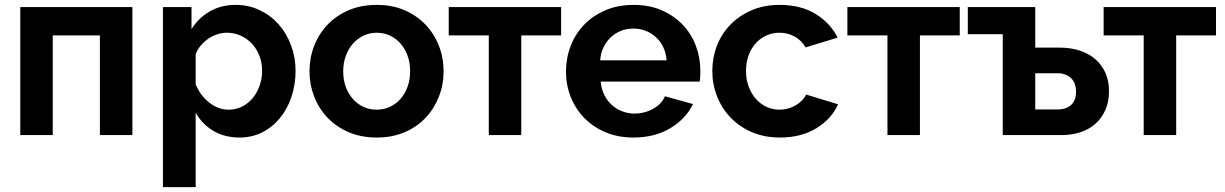

<svg xmlns="http://www.w3.org/2000/svg" viewBox="-20 -553 5015 786"><path d="M522 0H389V-408H196V0H63V-524H522Z M961 10Q899 10 853 -17.5Q807 -45 781 -92V213H647V-524H764V-434Q793 -480 839 -506.5Q885 -533 945 -533Q998 -533 1043 -511.5Q1088 -490 1120.5 -453.5Q1153 -417 1171.5 -367.5Q1190 -318 1190 -263Q1190 -206 1173 -156Q1156 -106 1125.5 -69Q1095 -32 1053 -11Q1011 10 961 10ZM916 -104Q946 -104 971.5 -117Q997 -130 1015 -152Q1033 -174 1043 -203Q1053 -232 1053 -263Q1053 -296 1042 -324.5Q1031 -353 1011.5 -374Q992 -395 965.5 -407Q939 -419 908 -419Q889 -419 869 -412.5Q849 -406 832 -394Q815 -382 801.5 -366Q788 -350 781 -331V-208Q799 -163 836 -133.5Q873 -104 916 -104Z M1522 10Q1458 10 1407 -12Q1356 -34 1320.5 -71.5Q1285 -109 1266 -158Q1247 -207 1247 -261Q1247 -316 1266 -365Q1285 -414 1320.5 -451.5Q1356 -489 1407 -511Q1458 -533 1522 -533Q1586 -533 1636.5 -511Q1687 -489 1722.5 -451.5Q1758 -414 1777 -365Q1796 -316 1796 -261Q1796 -207 1777 -158Q1758 -109 1723 -71.5Q1688 -34 1637 -12Q1586 10 1522 10ZM1385 -261Q1385 -226 1395.5 -197.5Q1406 -169 1424.5 -148Q1443 -127 1468 -115.5Q1493 -104 1522 -104Q1551 -104 1576 -115.5Q1601 -127 1619.5 -148Q1638 -169 1648.5 -198Q1659 -227 1659 -262Q1659 -296 1648.5 -325Q1638 -354 1619.5 -375Q1601 -396 1576 -407.5Q1551 -419 1522 -419Q1493 -419 1468 -407Q1443 -395 1424.5 -374Q1406 -353 1395.5 -324Q1385 -295 1385 -261Z M2114 0H1981V-408H1817V-524H2277V-408H2114Z M2573 10Q2510 10 2459 -11.5Q2408 -33 2372 -70Q2336 -107 2316.5 -156Q2297 -205 2297 -259Q2297 -315 2316 -364.5Q2335 -414 2371 -451.5Q2407 -489 2458.5 -511Q2510 -533 2574 -533Q2638 -533 2688.5 -511Q2739 -489 2774.5 -452Q2810 -415 2828.5 -366Q2847 -317 2847 -264Q2847 -251 2846.5 -239Q2846 -227 2844 -219H2439Q2442 -188 2454 -164Q2466 -140 2485 -123Q2504 -106 2528 -97Q2552 -88 2578 -88Q2618 -88 2653.5 -107.5Q2689 -127 2702 -159L2817 -127Q2788 -67 2724.5 -28.5Q2661 10 2573 10ZM2709 -306Q2704 -365 2665.5 -400.5Q2627 -436 2572 -436Q2545 -436 2521.5 -426.5Q2498 -417 2480 -400Q2462 -383 2450.5 -359Q2439 -335 2437 -306Z M2896 -262Q2896 -317 2915 -366Q2934 -415 2970 -452Q3006 -489 3057 -511Q3108 -533 3172 -533Q3258 -533 3318.5 -496Q3379 -459 3409 -399L3278 -359Q3261 -388 3233 -403.5Q3205 -419 3171 -419Q3142 -419 3117 -407.5Q3092 -396 3073.5 -375.5Q3055 -355 3044.5 -326Q3034 -297 3034 -262Q3034 -227 3045 -198Q3056 -169 3074.5 -148Q3093 -127 3118 -115.5Q3143 -104 3171 -104Q3207 -104 3237.5 -122Q3268 -140 3280 -166L3411 -126Q3384 -66 3322 -28Q3260 10 3173 10Q3109 10 3058 -12Q3007 -34 2971 -71.5Q2935 -109 2915.5 -158.5Q2896 -208 2896 -262Z M3746 0H3613V-408H3449V-524H3909V-408H3746Z M4218 -358H4320Q4362 -358 4398.5 -346.5Q4435 -335 4462 -312.5Q4489 -290 4504.5 -256.5Q4520 -223 4520 -180Q4520 -136 4505 -102.5Q4490 -69 4464 -46Q4438 -23 4402.5 -11.5Q4367 0 4325 0H4085V-413H3942V-524H4218ZM4310 -105Q4345 -105 4365 -123.5Q4385 -142 4385 -178Q4385 -214 4364 -233.5Q4343 -253 4311 -253H4218V-105Z M4795 0H4662V-408H4498V-524H4958V-408H4795Z"/></svg>

Font: Oxford Sans
Style: Bold
Weight: 700
Designer: Matt McInerney, Pablo Impallari, Rodrigo Fuenzalida
Foundry: Matt McInerney, Pablo Impallari, Rodrigo Fuenzalida
Version: Version 3.000g; ttfautohint (v1.5) -l 8 -r 28 -G 28 -x 14 -D